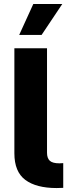

<svg xmlns="http://www.w3.org/2000/svg" viewBox="-20 -951 340 971"><path d="M280.3 -125 299.8 -126V-1Q288.1 0 266.6 0Q163.1 0 107.9 -41.3Q52.7 -82.5 52.7 -175.8V-707H217.8V-178.7Q217.8 -150.9 231.9 -137.9Q246.1 -125 280.3 -125ZM148.4 -930.7H294.9L190.4 -774.4H77.1Z"/></svg>

Font: Pretendard GOV ExtraBold
Style: Regular
Weight: 800
Designer: Base glyphs from Inter by Rasmus Andersson; Hangeul glyphs from Noto Sans CJK(Source Han Sans) by Jang Soo-young and Kan
Foundry: Kil Hyung-jin
Version: Version 1.309